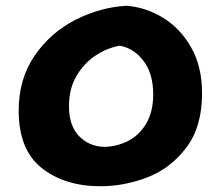

<svg xmlns="http://www.w3.org/2000/svg" viewBox="-20 -607 779 668"><path d="M45 -222Q45 -333 101 -414Q157 -495 243.5 -538.5Q330 -582 420 -587Q486 -582 546 -546Q606 -510 644.5 -443Q683 -376 683 -282Q683 -165 627.5 -92.5Q572 -20 491.5 10.5Q411 41 330 41Q205 41 125 -22.5Q45 -86 45 -222ZM513 -279Q513 -351 479 -395.5Q445 -440 396 -448Q352 -440 312 -413.5Q272 -387 246 -342.5Q220 -298 220 -238Q220 -169 255.5 -133Q291 -97 343 -96Q386 -97 424.5 -116Q463 -135 488 -176Q513 -217 513 -279Z"/></svg>

Font: Lemonada SemiBold
Style: Regular
Weight: 600
Designer: Mohamed Gaber (Arabic) Eduardo Tunni (Latin)
Foundry: Kief Type Foundry
Version: Version 3.006